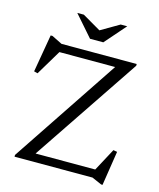

<svg xmlns="http://www.w3.org/2000/svg" viewBox="-128 -948 878 1062"><g transform="rotate(15 311.0 -417.0)"><path d="M571.5 -670V-660L151 -34.5L144.5 -47H501L570.5 -176.5L592.5 -172.5L562 24.5H554L498 0H51.5V-10L469 -635.5L475.5 -623H141.5L55 -478.5L34 -484L71 -699.5H81.5L141 -670ZM330 -793H318L429.5 -858H467L362 -738H286L181 -858H218.5Z"/></g></svg>

Font: Newsreader 16pt
Style: Regular
Weight: 400
Designer: Hugues Gentile
Foundry: Production Type
Version: Version 1.003